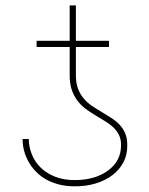

<svg xmlns="http://www.w3.org/2000/svg" viewBox="-20 -671 544 701"><path d="M252.1 9.2Q221.2 9.2 195.1 2.5Q169 -4.3 148.3 -16Q127.5 -27.7 111.7 -43.9Q95.9 -60 85.2 -78.8Q62.5 -117.9 62.5 -163.4H85.2Q85.2 -135.7 95.7 -108.7Q106.2 -81.7 127.1 -60.5Q148.1 -39.4 179.5 -26.5Q210.9 -13.5 252.8 -13.5Q326.7 -13.5 374.3 -48.3Q421.9 -83.1 421.9 -139.9Q422.2 -162.6 414.2 -178.6Q406.2 -194.6 392.9 -206.9Q379.6 -219.1 362.6 -229.2Q345.5 -239.3 328.1 -250Q310.4 -260.7 293.5 -273.1Q276.6 -285.5 263.3 -302.7Q250 -320 242 -343.2Q234 -366.5 234.4 -398.4V-499.3H113.6V-522H234.4V-651.3H257.1V-522H377.8V-499.3H257.1V-398.4Q256.7 -368.6 264.7 -347.5Q272.7 -326.3 286 -310.9Q299.4 -295.5 316.2 -284.1Q333.1 -272.7 350.9 -262.4Q368.3 -251.8 385.3 -241.1Q402.3 -230.5 415.7 -216.6Q429 -202.8 437 -184.3Q445 -165.8 444.6 -139.9Q445 -105.8 430.4 -78.3Q415.8 -50.8 390.1 -31.2Q364.3 -11.7 329 -1.1Q293.7 9.6 252.1 9.2Z"/></svg>

Font: Linik Sans Thin
Style: Regular
Weight: 100
Designer: Fonts by Rasmus Andersson / Changes by Cristiano Sobral with parts from Marc Monis
Foundry: rsms
Version: Version 3.020; ttfautohint (v1.6)